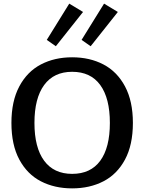

<svg xmlns="http://www.w3.org/2000/svg" viewBox="-20 -1025 796 1059"><path d="M238 -805 362 -1005 438 -959 288 -770ZM430 -805 554 -1005 630 -959 480 -770ZM43 -347Q43 -467 86.5 -548.5Q130 -630 205.5 -669.5Q281 -709 378 -709Q475 -709 550.5 -669.5Q626 -630 669.5 -548.5Q713 -467 713 -347Q713 -226 669.5 -145Q626 -64 550.5 -25Q475 14 378 14Q281 14 205.5 -25Q130 -64 86.5 -145Q43 -226 43 -347ZM586 -347Q586 -483 533 -556Q480 -629 378 -629Q277 -629 223.5 -556Q170 -483 170 -347Q170 -211 223.5 -138.5Q277 -66 378 -66Q480 -66 533 -138.5Q586 -211 586 -347Z"/></svg>

Font: MaitreeSemiBold
Style: Regular
Weight: 600
Designer: CadsonDemak Team
Foundry: CadsonDemak
Version: Version 1.000